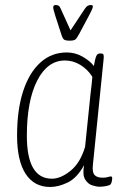

<svg xmlns="http://www.w3.org/2000/svg" viewBox="-20 -738 505 765"><path d="M180 7Q116 7 82 -45.5Q48 -98 48 -198Q48 -300 72 -374Q96 -448 140.5 -488.5Q185 -529 246 -529Q280 -529 309.5 -512Q339 -495 354 -475Q359 -504 363.5 -514.5Q368 -525 378 -525H381Q391 -525 392.5 -519.5Q394 -514 393 -504L350 -80Q347 -51 357 -40.5Q367 -30 388 -30Q402 -30 409.5 -32.5Q417 -35 422 -35Q427 -35 427 -28Q427 -21 425 -13.5Q423 -6 420 -3Q416 1 402 3.5Q388 6 377 6Q365 6 347.5 0.5Q330 -5 319 -23.5Q308 -42 315 -80Q287 -29 250 -11Q213 7 180 7ZM187 -26Q222 -26 261 -57.5Q300 -89 319 -153L341 -367Q343 -380 345 -400Q347 -420 348 -432Q329 -462 300 -479.5Q271 -497 239 -497Q169 -497 128 -416.5Q87 -336 87 -197Q87 -26 187 -26ZM342 -718Q350 -718 350 -712Q350 -707 343.5 -693.5Q337 -680 333 -673L295 -602Q286 -585 280 -580.5Q274 -576 257 -576Q241 -576 235 -580.5Q229 -585 224 -602L201 -673Q199 -680 195.5 -691.5Q192 -703 192 -709Q192 -718 202 -718Q208 -718 213 -715.5Q218 -713 222 -703L261 -617L318 -703Q324 -712 329.5 -715Q335 -718 342 -718Z"/></svg>

Font: Asap Condensed Condensed Thin
Style: Italic
Weight: 100
Width: 3
Italic angle: -6°
Designer: Pablo Cosgaya
Foundry: Omnibus-Type
Version: Version 3.001; ttfautohint (v1.8.4.7-5d5b)